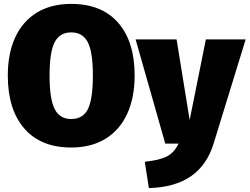

<svg xmlns="http://www.w3.org/2000/svg" viewBox="-20 -736 1279 984"><path d="M670 -349Q670 -236 632 -153Q594 -70 521 -25Q448 20 345 20Q189 20 104.5 -77.5Q20 -175 20 -349Q20 -462 58 -544.5Q96 -627 169 -671.5Q242 -716 345 -716Q501 -716 585.5 -619.5Q670 -523 670 -349ZM234 -349Q234 -229 260 -177.5Q286 -126 345 -126Q405 -126 430.5 -177Q456 -228 456 -349Q456 -469 430 -519.5Q404 -570 345 -570Q286 -570 260 -519.5Q234 -469 234 -349ZM1075 -1Q1041 110 959 167Q877 224 743 228L722 93Q799 85 836.5 65Q874 45 895 0H827L675 -534H885L952 -121L1035 -534H1239Z"/></svg>

Font: FiraGO Heavy
Style: Regular
Weight: 900
Designer: bBox Type
Foundry: bBox Type GmbH
Version: Version 1.001